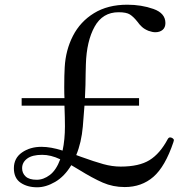

<svg xmlns="http://www.w3.org/2000/svg" viewBox="-20 -782 795 816"><path d="M719 -186 717 -178Q682 -74 632 -30.5Q582 13 510 13Q460 13 416.5 -6Q373 -25 315 -61L283 -80Q254 -32 214.5 -9Q175 14 138 14Q96 14 67.5 -5.5Q39 -25 39 -67Q39 -110 73.5 -134Q108 -158 156 -158Q196 -158 246 -142Q256 -189 256 -245Q256 -279 254 -333H72V-365H254Q253 -380 253 -411Q253 -464 255 -496Q259 -569 290 -629.5Q321 -690 379.5 -726Q438 -762 521 -762Q581 -762 632 -744Q683 -726 683 -684Q683 -665 671 -655Q659 -645 640 -645Q628 -645 611 -651Q594 -658 583.5 -667.5Q573 -677 563 -691Q547 -711 532 -720.5Q517 -730 484 -730Q416 -730 382 -668.5Q348 -607 345 -509L344 -470Q344 -424 341 -365H571V-333H339L332 -244Q326 -176 304 -123L323 -116Q381 -95 419 -84.5Q457 -74 493 -74Q571 -74 615.5 -101.5Q660 -129 693 -191Q697 -198 703 -198Q708 -198 713.5 -194.5Q719 -191 719 -186ZM236 -105Q196 -124 159 -124Q117 -124 95.5 -108Q74 -92 74 -67Q74 -46 89 -32Q104 -18 136 -18Q165 -18 192 -38.5Q219 -59 236 -105Z"/></svg>

Font: Shippori Mincho
Style: Regular
Weight: 400
Designer: FONTDASU
Foundry: FONTDASU / Google Inc. / but / Adobe
Version: Version 3.110; ttfautohint (v1.8.3)